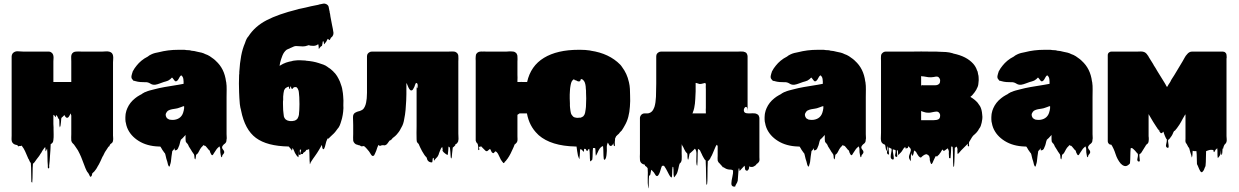

<svg xmlns="http://www.w3.org/2000/svg" viewBox="-20 -808 6920 1072"><path d="M612 -32Q612 -26 610 -18Q609 -14 606 -11Q604 -9 601.5 -7Q599 -5 596 -3Q595 -2 592 4.5Q589 11 588 11Q587 11 586 10Q586 11 585.5 11Q585 11 585 12Q581 19 576 26Q571 33 566 41L560 53Q559 56 557 59.5Q555 63 553 66L550 72Q546 82 541.5 91Q537 100 532 110Q529 114 526.5 119Q524 124 521 129L518 134Q517 135 517 135.5Q517 136 516 137Q506 152 496 159Q494 163 493.5 168.5Q493 174 488 178Q484 182 480 172Q476 162 471 156Q466 151 463 144Q460 137 457 131L439 84Q436 76 432.5 67.5Q429 59 425 51Q417 32 402 12L393 -1L386 -8Q380 -14 379 -20Q379 -21 378.5 -21.5Q378 -22 378 -23Q377 -32 377.5 -41Q378 -50 378 -59V-163L374 -175Q373 -174 372 -171Q371 -168 370 -166Q368 -162 364 -156Q360 -150 354 -150Q349 -151 345 -156.5Q341 -162 339 -166Q338 -164 336 -162Q333 -159 330.5 -156.5Q328 -154 325 -152Q323 -150 322 -146Q321 -136 320.5 -126.5Q320 -117 318 -107Q317 -104 315.5 -99.5Q314 -95 314 -97Q311 -108 311.5 -119.5Q312 -131 310 -142Q309 -143 308 -144Q307 -145 306 -146L303 -152Q302 -154 301.5 -156Q301 -158 299 -159Q299 -160 298.5 -160Q298 -160 298 -161Q295 -163 293 -166Q292 -163 292 -159.5Q292 -156 290 -154Q289 -153 288 -156Q287 -159 286 -161L278 -167V-132Q278 -125 278 -116Q278 -107 279 -97V-85Q279 -75 279.5 -58Q280 -41 278 -26Q278 -22 276 -16Q275 -13 271 -9Q269 -7 269 -7Q267 -5 263 -3Q262 13 261.5 30Q261 47 259 64Q258 76 257.5 88.5Q257 101 255 113Q254 117 255 124Q256 131 251 132Q247 133 247 126Q247 119 247 115Q245 94 245 69Q245 44 243 22L239 29Q238 30 237 34Q236 38 235 36Q233 31 233.5 25Q234 19 232 13L227 19Q224 22 222 26Q219 30 216 34.5Q213 39 211 44Q210 45 209 47Q208 49 206 51Q204 55 201.5 58.5Q199 62 197 65Q191 73 185 80.5Q179 88 174 96Q172 99 169.5 101.5Q167 104 164 106Q162 128 162 158Q162 188 160 211Q159 212 157.5 210Q156 208 155 207Q154 184 154 154Q154 124 152 102Q148 98 145 91.5Q142 85 140 80H139Q132 65 126 50Q120 35 112 21Q109 16 106 12.5Q103 9 101 5Q97 7 96 7H89Q85 9 84 9Q80 9 80 7Q80 5 78 4Q76 3 74 1Q72 1 71 1.5Q70 2 67 0Q66 0 65.5 -0.5Q65 -1 63 -1Q55 -4 50 -11Q48 -13 46 -19Q44 -26 44.5 -35Q45 -44 45 -51V-493Q45 -501 50 -509L56 -515Q67 -523 81.5 -521.5Q96 -520 109 -520H251Q262 -520 269 -513Q274 -510 277 -501Q278 -497 278.5 -493.5Q279 -490 279 -486Q279 -481 278.5 -475.5Q278 -470 278 -465V-350H378V-465Q378 -474 377.5 -484Q377 -494 379 -502Q382 -511 390 -516Q394 -518 397.5 -519Q401 -520 405 -520Q413 -521 420.5 -520.5Q428 -520 434 -520H552Q561 -520 571.5 -521Q582 -522 592 -519Q608 -514 611 -498Q613 -489 612 -479Q611 -469 611 -460V-51Q611 -50 611.5 -43.5Q612 -37 612 -32Z M1246 -36Q1246 -32 1245 -30Q1245 -17 1240 -11Q1239 -9 1236 -6.5Q1233 -4 1230 -2Q1219 9 1220 16Q1221 23 1226 28Q1231 33 1232 40Q1233 47 1222 58Q1221 61 1220.5 64.5Q1220 68 1218 70Q1217 71 1214 65Q1213 60 1212 54Q1211 48 1210 42Q1209 25 1209.5 22.5Q1210 20 1205 9L1201 13Q1198 16 1195.5 18Q1193 20 1190 24Q1186 30 1182 36Q1178 42 1174 48Q1173 49 1171 53Q1169 57 1167 58Q1162 60 1159 53Q1156 46 1154 44Q1153 41 1152.5 38Q1152 35 1150 32Q1148 31 1144 27Q1142 25 1141 23L1131 11L1126 6Q1124 7 1121 5Q1118 3 1116 2Q1111 7 1111 8Q1103 15 1097.5 24.5Q1092 34 1087 44Q1086 46 1083.5 49Q1081 52 1078 54Q1076 56 1075 56Q1074 62 1073.5 68.5Q1073 75 1071 81Q1070 82 1068.5 80.5Q1067 79 1067 78Q1065 70 1065.5 66.5Q1066 63 1062 51Q1061 51 1060.5 50.5Q1060 50 1060 50Q1060 49 1058 47Q1058 45 1056.5 44Q1055 43 1055 43L1046 28L1034 9Q1033 5 1031 1.5Q1029 -2 1027 -5L1026 -6Q1022 -9 1018 -16Q1018 -17 1017.5 -17.5Q1017 -18 1017 -19Q1016 -24 1016 -30.5Q1016 -37 1016 -47V-55Q1014 -53 1013 -51L1010 -48Q1001 -37 990 -28Q986 -18 984 -7.5Q982 3 977 13Q976 17 973.5 21.5Q971 26 967 29Q966 30 961.5 31Q957 32 956 31Q955 28 955 24.5Q955 21 955 18Q954 21 952.5 23.5Q951 26 949 28Q948 30 946 31.5Q944 33 942 35Q939 51 937.5 65.5Q936 80 934 96Q933 100 932 104.5Q931 109 929 114Q929 119 926 122Q925 123 922 120Q921 118 920 115.5Q919 113 918 111Q917 106 914 94.5Q911 83 909 79Q908 75 907 70.5Q906 66 905 62Q904 59 903.5 55.5Q903 52 901 48L898 45Q895 41 892 36.5Q889 32 886 28Q885 25 883 22.5Q881 20 879 16Q878 14 877 12.5Q876 11 874 10H866Q801 8 754.5 -21Q708 -50 690 -95Q689 -98 688 -101Q687 -104 686 -107Q686 -108 685.5 -109Q685 -110 685 -111Q684 -116 683 -120.5Q682 -125 681 -129Q680 -135 680 -141.5Q680 -148 680 -154Q680 -158 680.5 -161Q681 -164 681 -168L682 -175Q685 -191 691 -204Q705 -236 734 -259Q740 -264 746 -268Q752 -272 759 -276L772 -283Q774 -285 777 -287Q780 -289 783 -290Q785 -292 788 -293Q791 -294 794 -295Q805 -300 816.5 -303Q828 -306 840 -309Q854 -313 868.5 -316Q883 -319 899 -322L923 -326Q937 -328 950.5 -330.5Q964 -333 978 -335Q982 -335 983 -336L1005 -340V-356Q1005 -352 1004.5 -358Q1004 -364 1004 -365Q1004 -364 1003.5 -367.5Q1003 -371 1003 -370Q1003 -371 1002.5 -372Q1002 -373 1002 -374Q1000 -380 994 -386Q993 -386 993 -386.5Q993 -387 991 -387Q989 -386 986.5 -383Q984 -380 983 -378Q980 -373 976 -365.5Q972 -358 966 -355Q959 -351 953 -360Q947 -369 943 -373Q941 -375 940 -375L931 -366Q928 -364 925 -362Q922 -360 919 -358Q913 -355 906.5 -353.5Q900 -352 894 -350Q882 -346 870.5 -341.5Q859 -337 847 -335Q832 -333 819 -341.5Q806 -350 791 -349Q777 -349 763.5 -350Q750 -351 736 -355Q732 -357 731 -357Q730 -357 729 -356Q728 -355 727 -356Q726 -357 725.5 -358Q725 -359 723 -360Q722 -362 720 -364Q718 -366 718 -366Q717 -367 715 -371Q713 -377 714 -383.5Q715 -390 717 -396Q718 -399 719 -402Q720 -405 721 -409Q731 -428 743 -442Q754 -456 769.5 -469Q785 -482 805 -492Q813 -499 824 -504Q834 -509 845.5 -512Q857 -515 869 -517Q892 -523 919 -526.5Q946 -530 978 -530H998Q1004 -530 1009 -530Q1014 -530 1017 -529L1024 -528H1029Q1042 -528 1048 -525Q1065 -524 1082 -519Q1094 -517 1105.5 -514Q1117 -511 1126 -506Q1139 -502 1151.5 -494Q1164 -486 1174 -478Q1174 -477 1174.5 -477Q1175 -477 1175 -477Q1178 -475 1180.5 -472.5Q1183 -470 1185 -468Q1233 -425 1242 -353Q1243 -352 1243 -350Q1246 -329 1245.5 -308Q1245 -287 1245 -266V-59Q1245 -54 1245.5 -48Q1246 -42 1246 -36ZM1008 -203V-215Q1008 -216 1006 -215Q1005 -215 1003.5 -214.5Q1002 -214 1001 -214Q997 -212 992 -210.5Q987 -209 982 -207Q972 -203 961.5 -201.5Q951 -200 940 -198Q935 -197 929 -195Q923 -193 918 -190Q914 -187 912 -184Q905 -175 905 -166Q905 -159 912 -148Q914 -147 916.5 -145.5Q919 -144 922 -142L927 -140Q940 -139 941 -138.5Q942 -138 953 -139Q996 -145 1005 -188Q1007 -194 1007 -199Q1007 -202 1008 -203Z M1896 -272Q1897 -260 1897.5 -246.5Q1898 -233 1897 -220Q1898 -213 1897.5 -204.5Q1897 -196 1896 -184Q1895 -175 1893.5 -166Q1892 -157 1890 -149Q1889 -145 1888 -141.5Q1887 -138 1886 -135Q1882 -120 1877 -108Q1872 -96 1864 -88Q1860 -83 1855.5 -76.5Q1851 -70 1843 -62Q1839 -58 1834.5 -54Q1830 -50 1825 -45L1818 -38Q1817 -37 1816 -36Q1815 -35 1813 -34Q1812 -33 1811.5 -34Q1811 -35 1809 -35Q1807 -32 1805 -26Q1801 -17 1799 -7.5Q1797 2 1794 12Q1793 13 1791.5 18Q1790 23 1787 25Q1785 26 1782.5 23Q1780 20 1780 19Q1779 14 1778.5 9.5Q1778 5 1777 1Q1773 8 1769 15Q1765 22 1761 29Q1751 46 1738 64Q1733 71 1728 78Q1723 85 1718 93Q1717 94 1716.5 96Q1716 98 1714 100Q1713 102 1712 106Q1711 110 1710 108Q1708 87 1708 66Q1708 45 1706 25Q1706 23 1705 24.5Q1704 26 1702 26Q1702 26 1698 28Q1695 29 1690 29Q1689 30 1688.5 32Q1688 34 1686 36Q1686 37 1680 41Q1674 45 1674 45L1672 47Q1674 54 1662 52Q1658 51 1659 44Q1660 37 1661 30.5Q1662 24 1658 27Q1654 29 1655.5 36.5Q1657 44 1658.5 50.5Q1660 57 1654 57Q1647 57 1649.5 45.5Q1652 34 1650 26Q1649 37 1648.5 48Q1648 59 1646 71Q1646 69 1642 67Q1641 66 1640.5 65Q1640 64 1638 63L1630 51Q1626 45 1622.5 35.5Q1619 26 1613 18Q1612 21 1612 25Q1612 29 1610 32Q1609 33 1608 30Q1607 27 1606 26L1592 10Q1471 8 1409 -38Q1347 -84 1326 -191Q1326 -194 1325 -196Q1322 -204 1319 -227Q1317 -244 1316.5 -260.5Q1316 -277 1315 -293Q1314 -316 1314 -342Q1314 -368 1315 -390Q1315 -394 1316 -396V-406Q1319 -456 1326.5 -496Q1334 -536 1348 -568Q1356 -594 1367 -605Q1403 -661 1468.5 -695Q1534 -729 1639 -755Q1644 -757 1649 -758Q1654 -759 1659 -760L1687 -766Q1701 -770 1716 -773Q1731 -776 1746 -779Q1748 -780 1751 -780Q1753 -781 1756 -781Q1760 -783 1764 -783.5Q1768 -784 1772 -785Q1778 -786 1784 -787.5Q1790 -789 1796 -787Q1803 -785 1805 -783Q1815 -777 1816 -764L1819 -749Q1820 -746 1820.5 -743Q1821 -740 1821 -737Q1823 -732 1823.5 -726Q1824 -720 1825 -715L1834 -668Q1836 -657 1838.5 -646Q1841 -635 1842 -624Q1842 -613 1836 -605Q1834 -603 1834 -603Q1833 -602 1832.5 -601Q1832 -600 1828 -598Q1827 -596 1824 -590Q1821 -584 1820 -584Q1818 -584 1816.5 -586Q1815 -588 1813 -589Q1813 -589 1813 -589.5Q1813 -590 1812 -590Q1812 -590 1811.5 -590.5Q1811 -591 1810 -591Q1809 -590 1808 -588Q1807 -586 1806 -584Q1802 -574 1794 -566Q1791 -560 1790 -561Q1788 -565 1788 -569.5Q1788 -574 1786 -577Q1785 -579 1782 -576Q1781 -571 1780.5 -565Q1780 -559 1778 -553Q1778 -552 1775.5 -551Q1773 -550 1771 -548Q1766 -543 1764 -540Q1763 -539 1762 -536.5Q1761 -534 1760 -535Q1759 -541 1759 -548Q1759 -555 1757 -561Q1757 -561 1753 -559Q1747 -555 1743 -554Q1736 -552 1729 -552Q1722 -552 1714 -553Q1710 -553 1705 -556L1684 -550Q1671 -548 1658.5 -549.5Q1646 -551 1633 -551Q1626 -551 1618.5 -547.5Q1611 -544 1604 -541Q1603 -541 1602.5 -540.5Q1602 -540 1601 -540Q1600 -539 1596 -537Q1592 -536 1588 -534Q1584 -532 1580 -530Q1565 -518 1557 -498Q1549 -478 1544 -458L1541 -441H1542Q1561 -453 1577 -458.5Q1593 -464 1611 -467Q1615 -469 1618.5 -469Q1622 -469 1626 -470Q1641 -472 1656 -471.5Q1671 -471 1686 -470Q1688 -470 1689 -469Q1729 -466 1759 -456Q1773 -452 1786 -447Q1799 -442 1808 -435Q1811 -433 1814 -430.5Q1817 -428 1821 -426Q1824 -424 1827 -421.5Q1830 -419 1833 -416L1840 -410Q1843 -407 1844 -405Q1849 -401 1853.5 -395Q1858 -389 1862 -383Q1870 -370 1878 -352L1887 -326Q1889 -321 1890 -315Q1891 -309 1892 -303Q1894 -296 1894.5 -288Q1895 -280 1896 -272ZM1577 -140Q1582 -136 1587.5 -134.5Q1593 -133 1599 -132H1612Q1617 -133 1620 -133.5Q1623 -134 1627 -135Q1638 -140 1642.5 -148.5Q1647 -157 1649 -167Q1649 -171 1649.5 -174.5Q1650 -178 1650 -181Q1650 -184 1650.5 -186.5Q1651 -189 1651 -193Q1651 -199 1651.5 -208Q1652 -217 1652 -227Q1652 -235 1651.5 -245.5Q1651 -256 1651 -266Q1651 -268 1650.5 -271Q1650 -274 1650 -277Q1649 -285 1648.5 -293.5Q1648 -302 1644 -309Q1644 -311 1643 -312Q1640 -317 1634 -322Q1630 -321 1620 -321Q1620 -318 1616 -316Q1614 -311 1613 -312Q1613 -312 1612.5 -312Q1612 -312 1612 -313Q1611 -312 1610.5 -312Q1610 -312 1610 -312Q1608 -312 1608 -313Q1607 -314 1607 -316Q1605 -318 1605 -321.5Q1605 -325 1605 -324Q1603 -326 1601 -324Q1601 -323 1600.5 -322.5Q1600 -322 1600 -322Q1600 -319 1600 -315.5Q1600 -312 1596 -312Q1594 -312 1594 -316Q1594 -322 1593 -324Q1593 -324 1591 -324Q1589 -324 1587 -323L1581 -320Q1572 -316 1569 -309L1566 -303Q1564 -296 1563 -288Q1562 -280 1561 -269V-259Q1561 -255 1561 -250.5Q1561 -246 1560 -241V-228Q1560 -218 1560.5 -208.5Q1561 -199 1561 -193Q1562 -183 1563 -174Q1564 -165 1565 -158Q1567 -154 1567.5 -151.5Q1568 -149 1575 -141Q1576 -140 1577 -140Z M2540 -35Q2540 -33 2540 -30Q2540 -27 2539 -25Q2539 -20 2538 -18L2535 -13Q2534 -9 2528 -5Q2528 -5 2527.5 -4.5Q2527 -4 2526 -4Q2525 -3 2524.5 -3Q2524 -3 2523 -2Q2523 -2 2519 4Q2521 2 2522.5 1Q2524 0 2524 0Q2524 0 2521.5 3.5Q2519 7 2519 6L2512 13Q2512 13 2511.5 13.5Q2511 14 2510 14Q2510 14 2508 16Q2507 24 2506 33Q2505 42 2504 51Q2503 57 2503 64Q2503 71 2500 76Q2498 78 2497 72.5Q2496 67 2496 63Q2495 52 2494.5 40Q2494 28 2492 16Q2490 15 2486 11Q2484 11 2484 11Q2483 22 2482.5 34Q2482 46 2480 57Q2480 56 2476 56Q2474 54 2472 54Q2468 51 2464 48Q2460 45 2456 41Q2449 33 2451 31Q2453 29 2449 12Q2442 19 2438.5 29Q2435 39 2431 48Q2430 54 2427 59Q2426 60 2426 61Q2426 62 2425 63Q2422 69 2418 72Q2416 75 2413 77.5Q2410 80 2408 83Q2407 84 2406.5 86.5Q2406 89 2404 88Q2402 86 2402.5 82Q2403 78 2401 75Q2400 74 2398.5 73.5Q2397 73 2397 75Q2395 80 2395 86.5Q2395 93 2393 98Q2392 99 2388.5 98.5Q2385 98 2384 98Q2370 95 2365 82Q2364 79 2363.5 76Q2363 73 2361 70Q2354 64 2349 56Q2335 35 2326 15Q2325 12 2323.5 9.5Q2322 7 2321 4Q2319 0 2319 -1Q2319 -2 2318.5 -2Q2318 -2 2318 -3Q2318 -3 2317.5 -3.5Q2317 -4 2317 -5Q2311 -9 2308 -16Q2308 -17 2307.5 -17.5Q2307 -18 2307 -19Q2306 -22 2306 -30Q2305 -48 2305.5 -66.5Q2306 -85 2306 -103V-337Q2306 -318 2308 -316Q2310 -314 2311.5 -321.5Q2313 -329 2311.5 -337Q2310 -345 2302 -345Q2301 -343 2300.5 -340.5Q2300 -338 2298 -336Q2296 -329 2293.5 -323Q2291 -317 2287 -311Q2283 -303 2276 -303Q2275 -303 2274 -303.5Q2273 -304 2272 -304Q2268 -307 2266 -310Q2260 -319 2255 -333Q2253 -336 2251 -342Q2250 -343 2249 -344Q2246 -348 2248 -346Q2250 -344 2249 -341V-282Q2249 -271 2248 -247Q2247 -223 2244.5 -195Q2242 -167 2237 -144Q2235 -130 2231 -118Q2227 -106 2222 -98Q2218 -92 2217 -89Q2215 -85 2215 -85Q2211 -77 2205.5 -70Q2200 -63 2195 -57Q2191 -52 2186 -48Q2181 -44 2176 -40Q2174 -38 2172 -37Q2168 -30 2163 -27Q2162 -26 2161 -25.5Q2160 -25 2158 -24Q2155 -23 2155 -23Q2149 -15 2143.5 -7Q2138 1 2130 3Q2126 4 2122.5 3Q2119 2 2114 3Q2110 3 2106.5 5Q2103 7 2099 6Q2097 5 2096 3.5Q2095 2 2093 1Q2093 3 2091 5Q2091 6 2090.5 6.5Q2090 7 2090 8Q2086 16 2083.5 25Q2081 34 2077 42L2075 47Q2075 47 2073 51Q2072 55 2069.5 58.5Q2067 62 2062 63Q2057 63 2053 57Q2051 55 2051 54Q2047 48 2043.5 42Q2040 36 2035 31Q2032 28 2031 26Q2027 21 2022.5 16.5Q2018 12 2013 8Q2009 7 2004 8.5Q1999 10 1995 8Q1988 5 1989.5 5.5Q1991 6 1993 6Q1995 6 1989 4Q1988 4 1987.5 3.5Q1987 3 1983 3Q1981 2 1978.5 1Q1976 0 1974 0Q1973 0 1972.5 -0.5Q1972 -1 1971 -1Q1971 -1 1970.5 -1Q1970 -1 1969 -2Q1968 -2 1967.5 -2.5Q1967 -3 1966 -3L1960 -8Q1953 -15 1952 -23Q1951 -31 1951.5 -40.5Q1952 -50 1952 -59V-110Q1952 -120 1951.5 -129.5Q1951 -139 1951 -147Q1951 -151 1951 -155.5Q1951 -160 1952 -164Q1953 -165 1953 -167Q1958 -178 1968 -181Q1970 -183 1977 -185Q1979 -186 1982 -186.5Q1985 -187 1988 -188Q1992 -189 1995.5 -191Q1999 -193 2003 -195L2009 -200Q2017 -210 2021 -223Q2025 -236 2026 -248Q2027 -253 2027.5 -258Q2028 -263 2028 -267Q2029 -278 2029 -290Q2029 -302 2029 -315V-493Q2029 -498 2030 -501Q2032 -507 2034 -509Q2036 -511 2037 -512Q2038 -513 2039 -514Q2047 -520 2056 -520H2484Q2492 -520 2502.5 -520.5Q2513 -521 2521 -519Q2528 -516 2533 -511Q2535 -507 2536 -506Q2539 -502 2539 -495Q2540 -488 2539.5 -480Q2539 -472 2539 -465V-63Q2539 -56 2539.5 -49Q2540 -42 2540 -35Z M3498 -276Q3499 -260 3498.5 -244Q3498 -228 3497 -213Q3495 -182 3488 -155.5Q3481 -129 3468 -107Q3464 -100 3460 -93Q3456 -86 3451 -79Q3446 -73 3440 -68Q3440 -67 3439.5 -66.5Q3439 -66 3439 -66Q3435 -60 3429 -56Q3428 -55 3427 -54Q3426 -53 3424 -51Q3423 -50 3422 -49Q3421 -48 3420 -47L3414 -34Q3414 -30 3414 -26.5Q3414 -23 3413 -19Q3412 -12 3413 -0.5Q3414 11 3409 7Q3406 4 3405.5 -0.5Q3405 -5 3405 -9Q3405 -7 3403 -5Q3402 -2 3399.5 1.5Q3397 5 3393 6Q3386 9 3381.5 1.5Q3377 -6 3375 -10Q3375 -10 3375 -10.5Q3375 -11 3374 -12Q3367 1 3368 17.5Q3369 34 3367 50Q3367 54 3366 59.5Q3365 65 3364 70Q3363 76 3359 81Q3359 84 3355 84Q3351 82 3351 79Q3349 62 3349 44Q3349 26 3347 9Q3347 9 3346.5 8.5Q3346 8 3345 8Q3342 9 3339 11Q3336 13 3334 15Q3327 22 3322 32Q3319 38 3316.5 44Q3314 50 3311 55Q3310 56 3308.5 59.5Q3307 63 3307 62Q3305 51 3305 40Q3305 29 3303 19Q3305 19 3297.5 18.5Q3290 18 3291 19Q3289 35 3289 51Q3289 67 3287 83Q3287 84 3283.5 87Q3280 90 3279 91Q3278 92 3276.5 92.5Q3275 93 3275 92Q3273 75 3273 57.5Q3273 40 3270 23Q3267 24 3265 26Q3263 28 3263 28Q3262 29 3261.5 31.5Q3261 34 3259 36Q3258 36 3254 32Q3253 30 3252.5 28Q3252 26 3250 25Q3250 24 3249.5 24Q3249 24 3249 24Q3248 23 3248 23.5Q3248 24 3247 23H3241Q3241 27 3241 31Q3241 35 3239 40Q3239 40 3231 31Q3226 26 3226 26.5Q3226 27 3223 26Q3219 26 3219 25Q3218 39 3217.5 52.5Q3217 66 3215 80Q3215 82 3213.5 78Q3212 74 3211 72Q3210 69 3209 66.5Q3208 64 3207 61Q3204 48 3202.5 35.5Q3201 23 3199 10H3193Q3057 7 2988 -53L2982 -59Q2935 -104 2922 -175H2881L2869 -167V-47Q2869 -40 2869.5 -32.5Q2870 -25 2868 -18Q2868 -18 2868 -17.5Q2868 -17 2867 -17Q2866 -13 2863.5 -10.5Q2861 -8 2859 -6Q2853 0 2854 -1.5Q2855 -3 2855 -3Q2855 -3 2853 -1Q2852 3 2850 7.5Q2848 12 2846 17Q2839 33 2831 49Q2823 65 2813 79Q2812 80 2811 81Q2810 82 2809 84Q2807 87 2804 90.5Q2801 94 2798 96Q2797 97 2796.5 99Q2796 101 2794 102Q2791 104 2789 100.5Q2787 97 2785 95L2783 93L2781 90Q2779 88 2777.5 85Q2776 82 2774 79Q2773 77 2772.5 75Q2772 73 2771 72L2765 60Q2763 55 2760.5 50.5Q2758 46 2754 42L2748 37H2747Q2743 38 2739.5 43.5Q2736 49 2731 46Q2726 44 2723.5 38Q2721 32 2719 28Q2718 27 2717.5 25.5Q2717 24 2715 24Q2714 24 2713 25.5Q2712 27 2710 28Q2706 32 2701.5 35Q2697 38 2691 34Q2685 29 2678 21Q2676 18 2673 16L2667 10Q2667 10 2666.5 9.5Q2666 9 2666 8H2664L2661 14Q2659 12 2657 11Q2654 9 2654.5 14Q2655 19 2656 24.5Q2657 30 2653 30Q2649 30 2650 22.5Q2651 15 2650 10L2647 -5L2641 -11V-12Q2639 -14 2637 -20Q2637 -21 2636.5 -21.5Q2636 -22 2636 -23V-469Q2636 -474 2635.5 -480Q2635 -486 2636 -491Q2636 -503 2641 -509L2647 -515Q2654 -520 2663 -520Q2665 -520 2667.5 -520.5Q2670 -521 2673 -520Q2678 -521 2683 -520.5Q2688 -520 2692 -520H2808Q2813 -520 2816.5 -520.5Q2820 -521 2823 -521H2833Q2840 -521 2846.5 -520Q2853 -519 2858 -515Q2864 -512 2867 -503Q2868 -501 2868.5 -498.5Q2869 -496 2869 -492Q2870 -485 2869.5 -478Q2869 -471 2869 -464V-390Q2869 -382 2869.5 -374Q2870 -366 2869 -358V-350H2877Q2884 -351 2891 -350.5Q2898 -350 2905 -350H2923Q2943 -440 3017 -485Q3091 -530 3211 -530H3220Q3234 -530 3248 -529Q3262 -528 3275 -526Q3277 -526 3278 -525Q3381 -510 3443 -447Q3445 -445 3448.5 -440.5Q3452 -436 3453 -434Q3481 -397 3491 -351Q3491 -350 3491.5 -349Q3492 -348 3492 -347Q3496 -330 3497 -311.5Q3498 -293 3498 -276ZM3180 -157Q3183 -155 3187 -153Q3198 -150 3204 -150Q3210 -150 3216 -151H3222Q3226 -153 3229.5 -154.5Q3233 -156 3236 -158Q3244 -166 3246.5 -177Q3249 -188 3250 -198Q3251 -204 3251.5 -211Q3252 -218 3252 -225Q3253 -239 3253 -258Q3253 -277 3252 -292Q3252 -297 3252 -302Q3252 -307 3251 -311Q3251 -315 3250.5 -318.5Q3250 -322 3250 -326Q3247 -352 3236 -361Q3232 -365 3230.5 -365.5Q3229 -366 3227 -366Q3226 -366 3225 -366.5Q3224 -367 3223 -366Q3222 -365 3221.5 -361.5Q3221 -358 3219 -356Q3218 -354 3213.5 -353.5Q3209 -353 3207 -354Q3201 -355 3196 -360H3190Q3189 -361 3188 -362.5Q3187 -364 3185 -365Q3182 -365 3179 -362Q3172 -356 3169 -345.5Q3166 -335 3164 -321Q3163 -318 3163 -313Q3163 -310 3162.5 -306.5Q3162 -303 3162 -299Q3161 -291 3161 -280Q3161 -269 3161 -258Q3161 -251 3161.5 -244.5Q3162 -238 3162 -231Q3162 -224 3162 -217Q3162 -210 3163 -205Q3165 -187 3167.5 -177Q3170 -167 3180 -157ZM2782 92 2783 93Q2787 99 2785.5 97Q2784 95 2782 92Z M4220 70Q4220 75 4220.5 81Q4221 87 4219 92Q4218 93 4218 94Q4218 95 4217 96Q4212 104 4205 107Q4203 109 4203 110Q4202 110 4202 112Q4202 111 4201 112Q4201 114 4197 116Q4180 130 4163 121Q4162 128 4162 131Q4162 134 4158 140Q4156 142 4154 144Q4152 146 4149 145Q4140 143 4139.5 133Q4139 123 4137 117Q4133 121 4129.5 125Q4126 129 4121 134Q4119 137 4113 143Q4109 147 4109 146Q4108 142 4108 138.5Q4108 135 4107 131Q4104 134 4104 134Q4102 150 4101.5 167Q4101 184 4099 201Q4099 203 4095.5 211Q4092 219 4090 221Q4089 222 4087.5 225.5Q4086 229 4086 228Q4088 235 4077 234Q4063 232 4063.5 216Q4064 200 4069 179.5Q4074 159 4073 144Q4072 144 4071.5 143Q4071 142 4070 142Q4066 140 4066 140Q4063 139 4060 139Q4057 139 4054 139Q4035 138 4019 125Q4019 127 4017 127Q4016 127 4015.5 125Q4015 123 4013 122Q4012 120 4009 117Q4008 116 4007.5 115Q4007 114 4005 113Q4003 111 4002 109Q4001 107 3999 105.5Q3997 104 3995 102Q3991 98 3990 95Q3987 90 3987 87Q3986 81 3986.5 74.5Q3987 68 3987 62V8L3983 0Q3979 3 3976 9.5Q3973 16 3971 21Q3965 34 3960 47Q3955 60 3948 71Q3946 77 3944 79Q3942 83 3940 84Q3940 85 3938 86.5Q3936 88 3936 89Q3936 89 3935.5 89Q3935 89 3935 90Q3934 90 3933.5 90.5Q3933 91 3932 91Q3931 106 3930.5 130.5Q3930 155 3930 180Q3930 205 3928 220Q3928 221 3926 222.5Q3924 224 3924 223Q3923 208 3922.5 181.5Q3922 155 3921.5 129Q3921 103 3920 88L3914 82Q3911 77 3907.5 71Q3904 65 3901 59Q3899 55 3899 54L3893 42Q3890 36 3888 31Q3872 0 3869.5 -9Q3867 -18 3871 -13.5Q3875 -9 3882 2.5Q3889 14 3894 24.5Q3899 35 3897 37Q3895 39 3881 25Q3877 25 3877 24Q3875 46 3875 69.5Q3875 93 3873 116Q3872 118 3870.5 114.5Q3869 111 3869 109Q3867 96 3868 79.5Q3869 63 3868.5 47Q3868 31 3860 22Q3855 28 3848.5 33.5Q3842 39 3837 44Q3833 48 3830 50Q3828 56 3827.5 62.5Q3827 69 3825 75Q3825 77 3823.5 81Q3822 85 3821 83Q3818 75 3818.5 66Q3819 57 3817 49L3814 46L3808 39Q3804 33 3801.5 27.5Q3799 22 3796 16Q3795 15 3795 14Q3795 13 3794 12Q3793 11 3791.5 8Q3790 5 3789 4Q3789 3 3787.5 -1Q3786 -5 3786 8V49Q3786 57 3786.5 65.5Q3787 74 3786 83Q3786 91 3781 99L3775 105Q3772 112 3770.5 120Q3769 128 3767 136Q3765 144 3762.5 152.5Q3760 161 3755 168L3749 176Q3748 177 3746 180Q3744 183 3743 181Q3740 167 3740.5 153Q3741 139 3739 125Q3739 124 3737 123.5Q3735 123 3735 125Q3733 139 3733 154Q3733 169 3731 183Q3731 182 3727 182Q3723 179 3720 174.5Q3717 170 3715 166Q3709 155 3703.5 144Q3698 133 3691 123Q3690 122 3689.5 120.5Q3689 119 3687 118L3686 117Q3685 118 3676 118Q3675 121 3674 123.5Q3673 126 3672 128Q3669 137 3666.5 146Q3664 155 3660 163Q3656 171 3652 174Q3648 176 3645.5 174.5Q3643 173 3641 171Q3637 166 3634 160Q3631 154 3626 150Q3624 147 3620 143Q3619 143 3617.5 141.5Q3616 140 3616 140Q3615 142 3613 155.5Q3611 169 3608 173Q3607 174 3605.5 171.5Q3604 169 3604 171Q3603 179 3602.5 193.5Q3602 208 3602 221.5Q3602 235 3602 241.5Q3602 248 3600 239Q3595 216 3596.5 184.5Q3598 153 3596 131Q3593 128 3592 126Q3592 126 3587 121Q3587 120 3586.5 119.5Q3586 119 3586 119Q3584 121 3584 121Q3582 119 3581.5 116.5Q3581 114 3580 112Q3579 110 3571 109Q3569 108 3567.5 107Q3566 106 3564 105Q3553 97 3553 82Q3552 74 3552.5 66Q3553 58 3553 51V-148Q3553 -154 3554.5 -157Q3556 -160 3558 -164Q3566 -175 3580 -175H3596Q3600 -175 3603 -176Q3623 -182 3631 -204L3634 -211Q3641 -234 3642.5 -267.5Q3644 -301 3644 -341V-493Q3644 -498 3645 -501Q3647 -507 3649 -509Q3651 -511 3652 -512Q3653 -513 3654 -514Q3662 -520 3671 -520H4102Q4108 -520 4115 -520.5Q4122 -521 4128 -520Q4132 -520 4136 -518Q4139 -518 4140 -517Q4147 -514 4150 -508Q4154 -500 4154 -493V-183Q4154 -208 4147.5 -210.5Q4141 -213 4136 -204Q4131 -195 4134.5 -185Q4138 -175 4158 -175H4170Q4175 -175 4181 -175.5Q4187 -176 4193 -175Q4201 -175 4208 -170Q4212 -169 4215 -164Q4217 -162 4217 -160Q4220 -154 4220 -148ZM3864 -345V-298Q3863 -282 3862 -255.5Q3861 -229 3856 -205Q3855 -201 3854 -197.5Q3853 -194 3852 -190Q3852 -190 3852 -189.5Q3852 -189 3851 -189Q3850 -187 3850 -185Q3850 -183 3849 -181Q3848 -180 3848 -179Q3848 -179 3848 -178.5Q3848 -178 3847 -178Q3847 -176 3846 -175H3921V-183Q3920 -189 3920.5 -194.5Q3921 -200 3921 -206V-309Q3921 -317 3920.5 -323.5Q3920 -330 3921 -337L3918 -345Q3917 -345 3915.5 -344.5Q3914 -344 3913 -344Q3911 -343 3909 -343Q3907 -343 3905 -342Q3901 -341 3897 -340Q3893 -339 3888 -339Q3884 -339 3879.5 -341Q3875 -343 3870 -344Q3871 -344 3867.5 -344.5Q3864 -345 3864 -345Z M4815 -36Q4815 -32 4814 -30Q4814 -17 4809 -11Q4808 -9 4805 -6.5Q4802 -4 4799 -2Q4788 9 4789 16Q4790 23 4795 28Q4800 33 4801 40Q4802 47 4791 58Q4790 61 4789.5 64.5Q4789 68 4787 70Q4786 71 4783 65Q4782 60 4781 54Q4780 48 4779 42Q4778 25 4778.5 22.5Q4779 20 4774 9L4770 13Q4767 16 4764.5 18Q4762 20 4759 24Q4755 30 4751 36Q4747 42 4743 48Q4742 49 4740 53Q4738 57 4736 58Q4731 60 4728 53Q4725 46 4723 44Q4722 41 4721.5 38Q4721 35 4719 32Q4717 31 4713 27Q4711 25 4710 23L4700 11L4695 6Q4693 7 4690 5Q4687 3 4685 2Q4680 7 4680 8Q4672 15 4666.5 24.5Q4661 34 4656 44Q4655 46 4652.5 49Q4650 52 4647 54Q4645 56 4644 56Q4643 62 4642.5 68.5Q4642 75 4640 81Q4639 82 4637.5 80.5Q4636 79 4636 78Q4634 70 4634.5 66.5Q4635 63 4631 51Q4630 51 4629.5 50.5Q4629 50 4629 50Q4629 49 4627 47Q4627 45 4625.5 44Q4624 43 4624 43L4615 28L4603 9Q4602 5 4600 1.5Q4598 -2 4596 -5L4595 -6Q4591 -9 4587 -16Q4587 -17 4586.5 -17.5Q4586 -18 4586 -19Q4585 -24 4585 -30.5Q4585 -37 4585 -47V-55Q4583 -53 4582 -51L4579 -48Q4570 -37 4559 -28Q4555 -18 4553 -7.5Q4551 3 4546 13Q4545 17 4542.5 21.5Q4540 26 4536 29Q4535 30 4530.5 31Q4526 32 4525 31Q4524 28 4524 24.5Q4524 21 4524 18Q4523 21 4521.5 23.5Q4520 26 4518 28Q4517 30 4515 31.5Q4513 33 4511 35Q4508 51 4506.5 65.5Q4505 80 4503 96Q4502 100 4501 104.5Q4500 109 4498 114Q4498 119 4495 122Q4494 123 4491 120Q4490 118 4489 115.5Q4488 113 4487 111Q4486 106 4483 94.5Q4480 83 4478 79Q4477 75 4476 70.5Q4475 66 4474 62Q4473 59 4472.5 55.5Q4472 52 4470 48L4467 45Q4464 41 4461 36.5Q4458 32 4455 28Q4454 25 4452 22.5Q4450 20 4448 16Q4447 14 4446 12.5Q4445 11 4443 10H4435Q4370 8 4323.5 -21Q4277 -50 4259 -95Q4258 -98 4257 -101Q4256 -104 4255 -107Q4255 -108 4254.5 -109Q4254 -110 4254 -111Q4253 -116 4252 -120.5Q4251 -125 4250 -129Q4249 -135 4249 -141.5Q4249 -148 4249 -154Q4249 -158 4249.5 -161Q4250 -164 4250 -168L4251 -175Q4254 -191 4260 -204Q4274 -236 4303 -259Q4309 -264 4315 -268Q4321 -272 4328 -276L4341 -283Q4343 -285 4346 -287Q4349 -289 4352 -290Q4354 -292 4357 -293Q4360 -294 4363 -295Q4374 -300 4385.5 -303Q4397 -306 4409 -309Q4423 -313 4437.5 -316Q4452 -319 4468 -322L4492 -326Q4506 -328 4519.5 -330.5Q4533 -333 4547 -335Q4551 -335 4552 -336L4574 -340V-356Q4574 -352 4573.5 -358Q4573 -364 4573 -365Q4573 -364 4572.5 -367.5Q4572 -371 4572 -370Q4572 -371 4571.5 -372Q4571 -373 4571 -374Q4569 -380 4563 -386Q4562 -386 4562 -386.5Q4562 -387 4560 -387Q4558 -386 4555.5 -383Q4553 -380 4552 -378Q4549 -373 4545 -365.5Q4541 -358 4535 -355Q4528 -351 4522 -360Q4516 -369 4512 -373Q4510 -375 4509 -375L4500 -366Q4497 -364 4494 -362Q4491 -360 4488 -358Q4482 -355 4475.5 -353.5Q4469 -352 4463 -350Q4451 -346 4439.5 -341.5Q4428 -337 4416 -335Q4401 -333 4388 -341.5Q4375 -350 4360 -349Q4346 -349 4332.5 -350Q4319 -351 4305 -355Q4301 -357 4300 -357Q4299 -357 4298 -356Q4297 -355 4296 -356Q4295 -357 4294.5 -358Q4294 -359 4292 -360Q4291 -362 4289 -364Q4287 -366 4287 -366Q4286 -367 4284 -371Q4282 -377 4283 -383.5Q4284 -390 4286 -396Q4287 -399 4288 -402Q4289 -405 4290 -409Q4300 -428 4312 -442Q4323 -456 4338.5 -469Q4354 -482 4374 -492Q4382 -499 4393 -504Q4403 -509 4414.5 -512Q4426 -515 4438 -517Q4461 -523 4488 -526.5Q4515 -530 4547 -530H4567Q4573 -530 4578 -530Q4583 -530 4586 -529L4593 -528H4598Q4611 -528 4617 -525Q4634 -524 4651 -519Q4663 -517 4674.5 -514Q4686 -511 4695 -506Q4708 -502 4720.5 -494Q4733 -486 4743 -478Q4743 -477 4743.5 -477Q4744 -477 4744 -477Q4747 -475 4749.5 -472.5Q4752 -470 4754 -468Q4802 -425 4811 -353Q4812 -352 4812 -350Q4815 -329 4814.5 -308Q4814 -287 4814 -266V-59Q4814 -54 4814.5 -48Q4815 -42 4815 -36ZM4577 -203V-215Q4577 -216 4575 -215Q4574 -215 4572.5 -214.5Q4571 -214 4570 -214Q4566 -212 4561 -210.5Q4556 -209 4551 -207Q4541 -203 4530.5 -201.5Q4520 -200 4509 -198Q4504 -197 4498 -195Q4492 -193 4487 -190Q4483 -187 4481 -184Q4474 -175 4474 -166Q4474 -159 4481 -148Q4483 -147 4485.5 -145.5Q4488 -144 4491 -142L4496 -140Q4509 -139 4510 -138.5Q4511 -138 4522 -139Q4565 -145 4574 -188Q4576 -194 4576 -199Q4576 -202 4577 -203Z M5461 -123Q5459 -114 5456 -105.5Q5453 -97 5448 -91Q5448 -91 5448 -90.5Q5448 -90 5447 -90Q5442 -79 5433.5 -69.5Q5425 -60 5414 -51Q5407 -43 5402 -33.5Q5397 -24 5391 -15Q5391 -12 5390 -10Q5389 -6 5390.5 2.5Q5392 11 5387 9Q5383 7 5383 2.5Q5383 -2 5384 -6Q5375 4 5365 13Q5355 22 5346 32Q5343 35 5340.5 38.5Q5338 42 5335 45Q5334 46 5333 47Q5332 48 5331 49Q5330 50 5328.5 51.5Q5327 53 5327 52Q5325 40 5325.5 35Q5326 30 5326 25Q5326 20 5321 10Q5318 13 5315 15H5314Q5312 17 5311 17Q5310 39 5309.5 67.5Q5309 96 5307 119Q5307 120 5305 122.5Q5303 125 5303 124Q5301 101 5301 68.5Q5301 36 5299 14Q5298 13 5297.5 12Q5297 11 5296 10H5295Q5291 10 5291 11Q5290 27 5289.5 43Q5289 59 5287 76Q5287 75 5283 75Q5279 75 5279 75Q5277 55 5277.5 49Q5278 43 5278 38.5Q5278 34 5272 20Q5268 22 5264 25.5Q5260 29 5255 32Q5253 33 5251 34Q5249 35 5247 33Q5239 25 5243.5 24Q5248 23 5251.5 25Q5255 27 5243 27H5241Q5241 28 5240.5 28.5Q5240 29 5240 29L5231 44Q5230 46 5227 49Q5225 53 5223 55Q5222 56 5219.5 58Q5217 60 5215 62Q5213 66 5211 66Q5210 66 5209 65Q5208 64 5206 63Q5204 64 5203 66Q5202 68 5201 70Q5199 74 5196 80.5Q5193 87 5191 91Q5191 92 5188 98.5Q5185 105 5183 107Q5181 109 5179 107Q5177 105 5175 99Q5171 87 5171 85Q5171 83 5171.5 80Q5172 77 5168 64Q5167 61 5162 58Q5156 52 5149.5 53.5Q5143 55 5137 59Q5135 60 5133 62Q5131 64 5129 65Q5126 68 5123.5 70.5Q5121 73 5116 70Q5109 65 5105 58Q5101 51 5097 45Q5097 44 5096.5 43.5Q5096 43 5096 42Q5095 41 5094 40Q5093 39 5092 38L5086 32Q5082 37 5081.5 44Q5081 51 5078 57Q5078 61 5075 61Q5071 61 5069.5 53.5Q5068 46 5067 48Q5066 55 5065.5 67.5Q5065 80 5065.5 88Q5066 96 5064 90Q5052 75 5056 61.5Q5060 48 5064.5 36Q5069 24 5057 14L5051 8Q5050 10 5050 12.5Q5050 15 5049 17Q5048 19 5045.5 19Q5043 19 5041 20Q5037 22 5037 22Q5036 20 5035.5 17Q5035 14 5034 12L5025 21Q5021 27 5017.5 33Q5014 39 5009 44L5000 53Q4997 59 4996 58Q4994 51 4994 44.5Q4994 38 4992 32Q4992 31 4990 30.5Q4988 30 4988 31Q4987 37 4988.5 46Q4990 55 4990 62Q4990 69 4984 68Q4975 66 4978.5 53Q4982 40 4980 30Q4980 29 4979 29.5Q4978 30 4977 29Q4974 29 4973 28Q4970 28 4969 27Q4968 27 4967 26Q4966 25 4965 26Q4964 35 4967 49.5Q4970 64 4970.5 74.5Q4971 85 4962 82Q4953 78 4953 67.5Q4953 57 4956 44.5Q4959 32 4958 22Q4958 22 4955 22Q4955 21 4954.5 21Q4954 21 4954 21Q4953 20 4952 20Q4951 20 4950 19Q4949 18 4948 18Q4947 18 4946 17Q4942 13 4942 15Q4941 21 4942 32Q4943 43 4943.5 50Q4944 57 4938 54Q4929 48 4934 34Q4939 20 4934 10Q4932 5 4932.5 17Q4933 29 4930 34Q4929 37 4928 31.5Q4927 26 4926 23Q4926 22 4924 11Q4922 0 4921 0L4914 -3Q4908 -6 4904 -11Q4902 -13 4900 -19Q4899 -23 4898.5 -27Q4898 -31 4898 -35Q4898 -43 4898.5 -51.5Q4899 -60 4899 -67V-469Q4899 -475 4898.5 -481.5Q4898 -488 4899 -495L4900 -502Q4901 -503 4901 -504Q4901 -505 4902 -506Q4904 -510 4906 -511Q4910 -516 4916 -518Q4918 -519 4920.5 -519.5Q4923 -520 4927 -520H5042Q5054 -520 5076 -520Q5098 -520 5123.5 -520.5Q5149 -521 5170 -520H5183Q5194 -520 5204.5 -520Q5215 -520 5225 -519Q5243 -519 5262 -517.5Q5281 -516 5298 -511L5303 -509Q5341 -501 5368 -487Q5395 -473 5414 -452Q5421 -444 5426.5 -434.5Q5432 -425 5435 -415Q5438 -411 5439 -405Q5440 -399 5441 -394Q5444 -385 5444 -376Q5445 -368 5444.5 -360.5Q5444 -353 5443 -345Q5442 -327 5435 -316Q5433 -313 5431 -307Q5423 -293 5408 -276L5407 -275Q5404 -272 5402 -271Q5401 -270 5400 -269Q5399 -268 5398 -267L5406 -262Q5408 -261 5410.5 -259Q5413 -257 5420 -252Q5429 -245 5438 -235Q5446 -225 5452 -215Q5462 -197 5464 -168Q5466 -155 5464.5 -143.5Q5463 -132 5461 -123ZM5123 -341V-326Q5122 -313 5121.5 -313Q5121 -313 5121.5 -318.5Q5122 -324 5124 -329.5Q5126 -335 5131 -332H5193Q5198 -332 5202.5 -332Q5207 -332 5211 -333Q5212 -334 5214 -334Q5222 -337 5226 -343L5228 -348Q5229 -350 5229 -357V-362Q5227 -368 5226 -370Q5225 -372 5221 -376Q5220 -378 5218 -378.5Q5216 -379 5214 -380Q5209 -381 5203.5 -380Q5198 -379 5193 -378Q5186 -377 5178.5 -376.5Q5171 -376 5163 -377Q5157 -378 5151 -379Q5145 -380 5139 -381Q5141 -381 5135 -381.5Q5129 -382 5127 -382Q5127 -382 5126.5 -382.5Q5126 -383 5123 -383ZM5123 -137H5193Q5210 -137 5219.5 -142Q5229 -147 5229 -162V-167Q5227 -173 5226 -175Q5225 -177 5221 -181Q5215 -185 5211 -185Q5207 -185 5202.5 -184.5Q5198 -184 5193 -183Q5184 -181 5175.5 -179.5Q5167 -178 5158 -179Q5151 -179 5144.5 -181Q5138 -183 5131 -185Q5130 -186 5129 -186Q5128 -186 5126 -187Q5125 -188 5124 -188Q5123 -188 5123 -188Z M6081 -36Q6081 -32 6080 -30Q6080 -17 6075 -11Q6074 -9 6071 -6.5Q6068 -4 6065 -2Q6054 9 6055 16Q6056 23 6061 28Q6066 33 6067 40Q6068 47 6057 58Q6056 61 6055.5 64.5Q6055 68 6053 70Q6052 71 6049 65Q6048 60 6047 54Q6046 48 6045 42Q6044 25 6044.5 22.5Q6045 20 6040 9L6036 13Q6033 16 6030.5 18Q6028 20 6025 24Q6021 30 6017 36Q6013 42 6009 48Q6008 49 6006 53Q6004 57 6002 58Q5997 60 5994 53Q5991 46 5989 44Q5988 41 5987.5 38Q5987 35 5985 32Q5983 31 5979 27Q5977 25 5976 23L5966 11L5961 6Q5959 7 5956 5Q5953 3 5951 2Q5946 7 5946 8Q5938 15 5932.5 24.5Q5927 34 5922 44Q5921 46 5918.5 49Q5916 52 5913 54Q5911 56 5910 56Q5909 62 5908.5 68.5Q5908 75 5906 81Q5905 82 5903.5 80.5Q5902 79 5902 78Q5900 70 5900.5 66.5Q5901 63 5897 51Q5896 51 5895.5 50.5Q5895 50 5895 50Q5895 49 5893 47Q5893 45 5891.5 44Q5890 43 5890 43L5881 28L5869 9Q5868 5 5866 1.5Q5864 -2 5862 -5L5861 -6Q5857 -9 5853 -16Q5853 -17 5852.5 -17.5Q5852 -18 5852 -19Q5851 -24 5851 -30.5Q5851 -37 5851 -47V-55Q5849 -53 5848 -51L5845 -48Q5836 -37 5825 -28Q5821 -18 5819 -7.5Q5817 3 5812 13Q5811 17 5808.5 21.5Q5806 26 5802 29Q5801 30 5796.5 31Q5792 32 5791 31Q5790 28 5790 24.5Q5790 21 5790 18Q5789 21 5787.5 23.5Q5786 26 5784 28Q5783 30 5781 31.5Q5779 33 5777 35Q5774 51 5772.5 65.5Q5771 80 5769 96Q5768 100 5767 104.5Q5766 109 5764 114Q5764 119 5761 122Q5760 123 5757 120Q5756 118 5755 115.5Q5754 113 5753 111Q5752 106 5749 94.5Q5746 83 5744 79Q5743 75 5742 70.5Q5741 66 5740 62Q5739 59 5738.5 55.5Q5738 52 5736 48L5733 45Q5730 41 5727 36.5Q5724 32 5721 28Q5720 25 5718 22.5Q5716 20 5714 16Q5713 14 5712 12.5Q5711 11 5709 10H5701Q5636 8 5589.5 -21Q5543 -50 5525 -95Q5524 -98 5523 -101Q5522 -104 5521 -107Q5521 -108 5520.5 -109Q5520 -110 5520 -111Q5519 -116 5518 -120.5Q5517 -125 5516 -129Q5515 -135 5515 -141.5Q5515 -148 5515 -154Q5515 -158 5515.5 -161Q5516 -164 5516 -168L5517 -175Q5520 -191 5526 -204Q5540 -236 5569 -259Q5575 -264 5581 -268Q5587 -272 5594 -276L5607 -283Q5609 -285 5612 -287Q5615 -289 5618 -290Q5620 -292 5623 -293Q5626 -294 5629 -295Q5640 -300 5651.5 -303Q5663 -306 5675 -309Q5689 -313 5703.5 -316Q5718 -319 5734 -322L5758 -326Q5772 -328 5785.5 -330.5Q5799 -333 5813 -335Q5817 -335 5818 -336L5840 -340V-356Q5840 -352 5839.5 -358Q5839 -364 5839 -365Q5839 -364 5838.5 -367.5Q5838 -371 5838 -370Q5838 -371 5837.5 -372Q5837 -373 5837 -374Q5835 -380 5829 -386Q5828 -386 5828 -386.5Q5828 -387 5826 -387Q5824 -386 5821.5 -383Q5819 -380 5818 -378Q5815 -373 5811 -365.5Q5807 -358 5801 -355Q5794 -351 5788 -360Q5782 -369 5778 -373Q5776 -375 5775 -375L5766 -366Q5763 -364 5760 -362Q5757 -360 5754 -358Q5748 -355 5741.5 -353.5Q5735 -352 5729 -350Q5717 -346 5705.5 -341.5Q5694 -337 5682 -335Q5667 -333 5654 -341.5Q5641 -350 5626 -349Q5612 -349 5598.5 -350Q5585 -351 5571 -355Q5567 -357 5566 -357Q5565 -357 5564 -356Q5563 -355 5562 -356Q5561 -357 5560.5 -358Q5560 -359 5558 -360Q5557 -362 5555 -364Q5553 -366 5553 -366Q5552 -367 5550 -371Q5548 -377 5549 -383.5Q5550 -390 5552 -396Q5553 -399 5554 -402Q5555 -405 5556 -409Q5566 -428 5578 -442Q5589 -456 5604.5 -469Q5620 -482 5640 -492Q5648 -499 5659 -504Q5669 -509 5680.5 -512Q5692 -515 5704 -517Q5727 -523 5754 -526.5Q5781 -530 5813 -530H5833Q5839 -530 5844 -530Q5849 -530 5852 -529L5859 -528H5864Q5877 -528 5883 -525Q5900 -524 5917 -519Q5929 -517 5940.5 -514Q5952 -511 5961 -506Q5974 -502 5986.5 -494Q5999 -486 6009 -478Q6009 -477 6009.5 -477Q6010 -477 6010 -477Q6013 -475 6015.5 -472.5Q6018 -470 6020 -468Q6068 -425 6077 -353Q6078 -352 6078 -350Q6081 -329 6080.5 -308Q6080 -287 6080 -266V-59Q6080 -54 6080.5 -48Q6081 -42 6081 -36ZM5843 -203V-215Q5843 -216 5841 -215Q5840 -215 5838.5 -214.5Q5837 -214 5836 -214Q5832 -212 5827 -210.5Q5822 -209 5817 -207Q5807 -203 5796.5 -201.5Q5786 -200 5775 -198Q5770 -197 5764 -195Q5758 -193 5753 -190Q5749 -187 5747 -184Q5740 -175 5740 -166Q5740 -159 5747 -148Q5749 -147 5751.5 -145.5Q5754 -144 5757 -142L5762 -140Q5775 -139 5776 -138.5Q5777 -138 5788 -139Q5831 -145 5840 -188Q5842 -194 5842 -199Q5842 -202 5843 -203Z M6825 -9Q6824 -9 6824 -8.5Q6824 -8 6824 -8Q6818 -2 6816 1Q6815 4 6813.5 7Q6812 10 6811 13Q6810 18 6809.5 21Q6809 24 6806 21Q6805 28 6805 36.5Q6805 45 6803 53Q6803 54 6801 56Q6799 58 6799 57Q6798 50 6797.5 43.5Q6797 37 6797 31Q6796 35 6796 40Q6796 45 6795 50Q6795 52 6792 58Q6789 64 6787 66Q6786 68 6783 71Q6779 75 6779 73Q6777 59 6777.5 45.5Q6778 32 6776 19Q6772 25 6767 28Q6766 29 6765.5 31Q6765 33 6763 35Q6762 36 6761 39Q6760 42 6758 41Q6756 40 6756 36.5Q6756 33 6754 30Q6753 29 6752.5 29.5Q6752 30 6750 29Q6743 28 6735 29Q6730 30 6724.5 32Q6719 34 6714 36Q6713 55 6713 76Q6713 97 6711 117Q6711 120 6709.5 122.5Q6708 125 6707 127Q6705 133 6702.5 139Q6700 145 6695 150Q6692 155 6687 153Q6683 151 6680 145Q6677 139 6675 135Q6670 125 6667 116Q6666 114 6664.5 111.5Q6663 109 6663 107Q6662 89 6662 71Q6662 53 6660 36H6647Q6644 36 6643 35Q6642 35 6641 34Q6640 33 6639 35Q6638 43 6638 52.5Q6638 62 6635 70Q6634 73 6633 67Q6632 61 6631 58Q6630 56 6626.5 44.5Q6623 33 6623 32Q6622 29 6621.5 25.5Q6621 22 6619 18Q6617 16 6616 14Q6614 14 6614 12Q6613 10 6612 8Q6611 6 6610 4Q6609 3 6607 -1.5Q6605 -6 6606 -4Q6606 -4 6606 -4Q6606 -4 6606 -4Q6606 -5 6605 -5Q6605 -7 6603 -7Q6603 -7 6603 -7Q6603 -7 6601 -10Q6601 -11 6600.5 -12Q6600 -13 6600 -14Q6600 -14 6599.5 -14.5Q6599 -15 6599 -16Q6598 -20 6598.5 -24Q6599 -28 6599 -32V-160Q6599 -278 6612 -352.5Q6625 -427 6646.5 -464.5Q6668 -502 6693 -510.5Q6718 -519 6742.5 -505Q6767 -491 6786 -461Q6805 -431 6814 -393.5Q6823 -356 6818.5 -316.5Q6814 -277 6790.5 -243.5Q6767 -210 6720.5 -189Q6674 -168 6599 -168H6597L6583 -144Q6579 -136 6574.5 -128Q6570 -120 6565 -112L6551 -92Q6550 -91 6548.5 -89Q6547 -87 6545 -85Q6544 -84 6542.5 -81.5Q6541 -79 6537 -77Q6537 -77 6535.5 -76.5Q6534 -76 6535 -76Q6532 -72 6530.5 -67.5Q6529 -63 6527 -59Q6525 -54 6521.5 -49Q6518 -44 6514 -39Q6516 -41 6512.5 -36.5Q6509 -32 6506 -29H6505Q6503 -27 6502 -27Q6501 -20 6503 -9Q6505 2 6505 10.5Q6505 19 6498 17Q6487 13 6491 -2Q6495 -17 6495 -29Q6492 -32 6490 -36Q6486 -43 6483.5 -50.5Q6481 -58 6478 -65Q6477 -66 6477 -70Q6476 -70 6476 -70.5Q6476 -71 6476 -71Q6474 -73 6474 -73Q6473 -72 6472.5 -70.5Q6472 -69 6470 -67Q6468 -65 6467 -65Q6464 -64 6461 -65Q6459 -66 6457 -70Q6447 -81 6449.5 -79.5Q6452 -78 6456 -74Q6455 -75 6455 -76Q6455 -77 6454 -78Q6452 -80 6452 -80L6444 -88Q6443 -91 6441 -93.5Q6439 -96 6437 -99Q6427 -113 6418 -128.5Q6409 -144 6400 -159L6393 -171V-56Q6393 -52 6393 -47.5Q6393 -43 6394 -38Q6394 -33 6394 -28Q6394 -23 6393 -18Q6393 -15 6391 -11Q6388 -5 6382 -2L6376 6Q6375 8 6373.5 11Q6372 14 6370 16L6367 21L6352 45Q6351 45 6349.5 47Q6348 49 6349 48L6346 51H6345Q6343 53 6342 53Q6341 60 6342.5 70.5Q6344 81 6344 88Q6344 95 6337 94Q6327 91 6331 76Q6335 61 6333 51Q6331 49 6331 49Q6331 49 6326 44Q6324 40 6322 39Q6321 37 6319 35Q6315 30 6310 26Q6305 22 6300 18Q6299 18 6298.5 18.5Q6298 19 6297 19Q6293 19 6293 20Q6291 41 6291 62Q6291 83 6289 104Q6289 105 6285.5 108Q6282 111 6281 112Q6269 122 6257.5 118.5Q6246 115 6237 105Q6218 82 6208.5 52Q6199 22 6185 0Q6183 0 6180.5 -0.5Q6178 -1 6175 -2Q6165 -9 6165 -20V-500Q6165 -510 6173 -516H6174Q6178 -520 6186 -520H6332Q6340 -520 6348 -520.5Q6356 -521 6363 -519Q6378 -516 6388 -499Q6392 -496 6393 -491L6418 -451Q6419 -449 6422.5 -442.5Q6426 -436 6430 -431L6433 -426Q6434 -425 6435 -423Q6436 -421 6437 -419L6443 -409L6482 -346Q6484 -342 6487 -337.5Q6490 -333 6492 -328L6496 -322L6499 -327Q6498 -325 6500 -328.5Q6502 -332 6502 -332Q6502 -333 6502.5 -333.5Q6503 -334 6503 -334L6511 -346Q6513 -350 6515.5 -353.5Q6518 -357 6519 -361L6522 -366Q6530 -377 6536.5 -388.5Q6543 -400 6550 -411L6583 -466Q6589 -476 6594.5 -486.5Q6600 -497 6607 -504Q6619 -520 6636 -520H6807Q6816 -520 6822 -514Q6827 -510 6828 -502.5Q6829 -495 6829 -488Q6828 -484 6828 -480Q6828 -476 6828 -472V-48Q6828 -41 6829 -32.5Q6830 -24 6828 -16ZM6537 -77Q6538 -77 6537 -77Z"/></svg>

Font: Rubik Wet Paint
Style: Regular
Weight: 400
Designer: Hubert and Fischer, NaN
Foundry: Hubert and Fischer, NaN
Version: Version 2.200